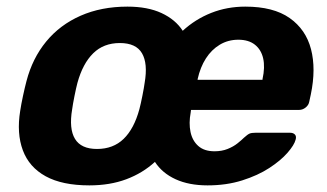

<svg xmlns="http://www.w3.org/2000/svg" viewBox="-20 -550 987 580"><path d="M250 10Q168 10 118 -17.5Q68 -45 49 -96Q30 -147 41 -215Q44 -235 49.5 -260.5Q55 -286 60 -305Q78 -374 119.5 -424.5Q161 -475 223.5 -502.5Q286 -530 365 -530Q426 -530 468 -510.5Q510 -491 532 -457Q570 -492 618 -511Q666 -530 721 -530Q806 -530 855 -495.5Q904 -461 919.5 -401.5Q935 -342 919 -265L914 -242Q912 -232 903 -225Q894 -218 884 -218H557L556 -210Q550 -178 555.5 -151.5Q561 -125 579 -109Q597 -93 628 -93Q650 -93 667.5 -100Q685 -107 697.5 -117Q710 -127 717 -134Q728 -144 734 -146.5Q740 -149 752 -149H856Q866 -149 871 -143.5Q876 -138 873 -128Q869 -112 848.5 -88.5Q828 -65 793.5 -42.5Q759 -20 711.5 -5Q664 10 607 10Q551 10 510.5 -8.5Q470 -27 448 -61Q411 -27 361.5 -8.5Q312 10 250 10ZM273 -100Q322 -100 353.5 -130.5Q385 -161 401 -220Q405 -235 410 -260Q415 -285 417 -300Q427 -358 409 -389Q391 -420 342 -420Q293 -420 261.5 -389Q230 -358 214 -300Q210 -285 205 -260Q200 -235 198 -220Q188 -161 206.5 -130.5Q225 -100 273 -100ZM577 -309H773V-311Q781 -347 775 -373.5Q769 -400 750 -415Q731 -430 700 -430Q669 -430 644 -415Q619 -400 602 -373.5Q585 -347 577 -311Z"/></svg>

Font: Rubik Light SemiBold
Style: Italic
Weight: 600
Italic angle: -12°
Version: Version 2.104